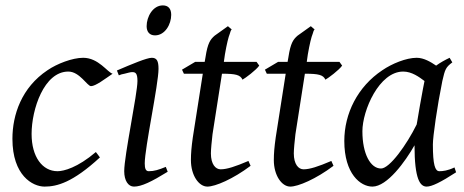

<svg xmlns="http://www.w3.org/2000/svg" viewBox="-20 -671 1719 711"><path d="M397 -398C378 -403 345 -457 288 -457C248 -457 191 -435 156 -411C60 -347 26 -246 26 -157C26 -21 101 20 145 20C191 20 249 5 350 -88C347 -93 340 -101 335 -108C267 -50 216 -37 193 -37C137 -37 97 -90 97 -175C97 -266 143 -406 233 -406C275 -406 303 -352 317 -352C334 -352 369 -379 397 -398Z M614 -616C614 -639 603 -651 583 -651C546 -651 523 -609 523 -574C523 -553 534 -540 554 -540C591 -540 614 -581 614 -616ZM594 -53C567 -42 551 -37 531 -37C520 -37 516 -46 516 -66C516 -123 567 -359 567 -416C567 -445 561 -457 542 -457C524 -457 469 -434 413 -410L420 -392C427 -395 434 -397 441 -398C452 -401 464 -404 469 -404C481 -404 489 -401 489 -371C489 -324 440 -95 440 -37C440 -2 455 20 476 20C504 20 541 2 601 -35Z M900 -75C851 -54 820 -44 797 -44C778 -44 761 -63 761 -103C761 -117 764 -149 767 -174L802 -398H803C852 -398 870 -394 878 -376C889 -382 928 -411 940 -428L930 -442H809L813 -470C820 -510 826 -534 831 -546C833 -554 835 -559 838 -562L824 -574L775 -539C759 -525 749 -512 741 -459L738 -442H703L654 -413L661 -398H731L694 -162C689 -126 687 -103 687 -78C687 -22 716 20 748 20C777 20 843 -8 908 -57Z M1207 -75C1158 -54 1127 -44 1104 -44C1085 -44 1068 -63 1068 -103C1068 -117 1071 -149 1074 -174L1109 -398H1110C1159 -398 1177 -394 1185 -376C1196 -382 1235 -411 1247 -428L1237 -442H1116L1120 -470C1127 -510 1133 -534 1138 -546C1140 -554 1142 -559 1145 -562L1131 -574L1082 -539C1066 -525 1056 -512 1048 -459L1045 -442H1010L961 -413L968 -398H1038L1001 -162C996 -126 994 -103 994 -78C994 -22 1023 20 1055 20C1084 20 1150 -8 1215 -57Z M1663 -51C1638 -39 1620 -37 1607 -37C1591 -37 1583 -61 1583 -136C1583 -166 1599 -277 1618 -371C1628 -415 1631 -422 1655 -440L1645 -457C1628 -449 1610 -439 1595 -428C1576 -441 1550 -457 1523 -457C1484 -457 1431 -435 1396 -411C1304 -350 1255 -250 1255 -149C1255 -27 1315 20 1359 20C1414 20 1481 -73 1515 -133C1515 -6 1536 20 1560 20C1579 20 1612 4 1669 -33ZM1523 -210C1486 -135 1423 -47 1391 -47C1352 -47 1322 -101 1322 -185C1322 -262 1384 -406 1473 -406C1505 -406 1532 -386 1552 -371C1549 -356 1544 -331 1539 -302C1538 -295 1536 -287 1535 -280L1527 -233C1526 -225 1524 -217 1523 -210Z"/></svg>

Font: Oxford Ugaritic Clay
Style: Regular
Weight: 400
Designer: Jacob Thomas
Foundry: Bengal Creative Media Limited
Version: Version 1.000